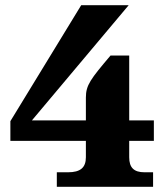

<svg xmlns="http://www.w3.org/2000/svg" viewBox="-20 -720 640 740"><path d="M20 -253V-177H311V-114C311 -74 290 -56 242 -56H199V0H570V-56H537C496 -56 478 -74 478 -114V-177H573V-256H478V-506H406C329 -415 311 -392 311 -344V-256H103L476 -700H293Z"/></svg>

Font: LT Superior Serif ExtraBold
Style: Regular
Weight: 800
Designer: Daniel Lyons
Foundry: LyonsType
Version: Version 2.120;FEAKit 1.0